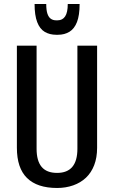

<svg xmlns="http://www.w3.org/2000/svg" viewBox="-20 -927 567 955"><path d="M264 8Q165 8 114.5 -41.5Q64 -91 64 -192V-700H162V-187Q162 -127 187 -97Q212 -67 264 -67Q365 -67 365 -187V-700H463V-192Q463 -143 448.5 -105.5Q434 -68 407.5 -43Q381 -18 344 -5Q307 8 264 8ZM260 -754Q227 -754 202.5 -768.5Q178 -783 165 -817Q152 -851 152 -907H210Q210 -876 216 -858.5Q222 -841 233 -833.5Q244 -826 258 -826H267Q291 -826 304 -845.5Q317 -865 317 -907H376Q376 -851 363 -817.5Q350 -784 325.5 -769Q301 -754 268 -754Z"/></svg>

Font: Pathway Extreme Condensed Medium
Style: Regular
Weight: 500
Width: 3
Version: Version 1.001;gftools[0.9.26]